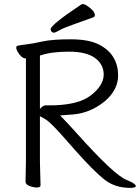

<svg xmlns="http://www.w3.org/2000/svg" viewBox="-20 -900 680 933"><path d="M612 13Q538 13 486 -28.5Q434 -70 347 -168L279 -245Q225 -305 204.5 -318Q184 -331 174 -335V-115L177 1Q177 11 159 11Q141 11 122.5 3.5Q104 -4 104 -17L106 -116V-616H105Q85 -616 66 -648Q59 -660 59 -668.5Q59 -677 67 -678Q87 -682 113 -685Q139 -688 186.5 -698.5Q234 -709 322.5 -709Q411 -709 460 -684Q509 -659 531.5 -620.5Q554 -582 554 -534.5Q554 -487 525.5 -447Q497 -407 445.5 -378Q394 -349 336.5 -344Q279 -339 272 -339Q303 -308 346 -260Q537 -46 597 -25Q640 -7 640 4Q640 13 612 13ZM174 -370Q188 -388 201 -388H221Q343 -388 406 -426Q441 -448 462.5 -477.5Q484 -507 484 -537Q484 -587 442 -618Q400 -649 314.5 -649Q229 -649 174 -630ZM226 -758Q226 -779 376 -879Q378 -880 385 -880Q392 -880 406 -870Q441 -846 441 -826Q441 -819 434 -816Q385 -798 336.5 -781Q288 -764 268 -752.5Q248 -741 242 -741Q236 -741 231 -746Q226 -751 226 -758Z"/></svg>

Font: LXGW WenKai TC
Style: Regular
Weight: 400
Designer: LXGW / Fontworks Inc.
Foundry: LXGW / Fontworks Inc.
Version: Version 1.330